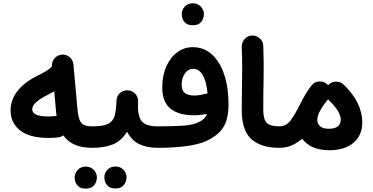

<svg xmlns="http://www.w3.org/2000/svg" viewBox="-20 -849 2248 1158"><path d="M43.9 -182.1Q43.9 -249.5 87.9 -303.2Q131.8 -356.9 208 -393.1Q234.9 -406.2 259.8 -421.4Q284.7 -436.5 293.5 -450.2Q291 -476.1 308.6 -496.6Q326.2 -517.1 352.5 -519.5Q378.9 -522 399.7 -504.6Q420.4 -487.3 422.9 -460.4L447.3 -189.5Q451.7 -145 461.4 -123Q471.2 -101.1 489.3 -94Q507.3 -86.9 536.6 -86.9H537.1Q564 -86.9 582.8 -67.9Q601.6 -48.8 601.6 -22Q601.6 4.9 582.8 23.7Q564 42.5 537.1 42.5H536.6Q471.7 42.5 429.2 22.9Q386.7 3.4 361.8 -32.7Q348.6 -22.9 332.5 -20.5Q317.9 -18.6 301.5 -17.8Q285.2 -17.1 273.9 -17.1Q157.7 -17.1 100.8 -62.7Q43.9 -108.4 43.9 -182.1ZM174.3 -189.5Q174.3 -168.5 198.2 -157.5Q222.2 -146.5 273.9 -146.5Q280.8 -146.5 292.2 -147.2Q303.7 -147.9 314.5 -149.4Q317.9 -149.9 321.3 -149.9Q319.3 -163.1 317.9 -177.7L307.1 -298.3Q287.1 -286.6 263.7 -274.9Q224.6 -255.4 199.5 -233.9Q174.3 -212.4 174.3 -189.5Z M472.2 -22Q472.2 -48.8 491.2 -67.9Q510.3 -86.9 537.1 -86.9Q601.1 -86.9 631.3 -101.6Q661.6 -116.2 671.1 -150.1Q680.7 -184.1 682.6 -242.7Q684.6 -272.5 705.1 -289.1Q725.6 -305.7 752.4 -304.2Q779.8 -302.2 797.4 -281.7Q814.9 -261.2 812.5 -235.4Q808.1 -153.8 832.8 -120.4Q857.4 -86.9 932.6 -86.9H933.1Q960 -86.9 978.8 -67.9Q997.6 -48.8 997.6 -22Q997.6 4.9 978.8 23.7Q960 42.5 933.1 42.5H932.6Q866.2 42.5 819.8 20.3Q773.4 -2 746.6 -54.7Q711.4 1.5 660.6 22Q609.9 42.5 537.1 42.5Q510.3 42.5 491.2 23.7Q472.2 4.9 472.2 -22ZM609.4 219.7Q609.4 194.8 627.9 175Q646.5 155.3 675.3 155.3Q695.8 155.3 710.4 163.8Q725.1 172.4 732.9 185.5Q743.2 200.7 743.2 220.2Q743.2 233.4 737.3 249Q731.4 264.6 717 276.1Q702.6 287.6 675.8 287.6Q648.9 287.6 634.5 275.9Q620.1 264.2 614.7 249Q609.4 235.4 609.4 219.7ZM430.2 220.7Q430.2 195.8 448.7 175.8Q467.3 155.8 496.1 155.8Q517.1 155.8 531.5 164.6Q545.9 173.3 553.7 186Q564.5 203.1 564.5 220.7Q564.5 233.9 558.6 249.8Q552.7 265.6 538.1 277.1Q523.4 288.6 497.1 288.6Q469.7 288.6 455.3 276.9Q440.9 265.1 435.5 250Q430.2 234.9 430.2 220.7Z M868.7 -22Q868.7 -48.8 887.5 -67.9Q906.2 -86.9 933.1 -86.9Q1030.8 -86.9 1089.6 -91.6Q1148.4 -96.2 1178.2 -112.3Q1217.3 -129.4 1228 -161.6Q1186 -153.8 1150.4 -153.8Q1057.1 -153.8 1007.8 -194.1Q958.5 -234.4 958.5 -321.8Q958.5 -391.6 982.4 -446.5Q1006.3 -501.5 1048.1 -533Q1089.8 -564.5 1142.6 -564.5Q1210 -564.5 1258.3 -520.5Q1306.6 -476.6 1332.5 -398.4Q1358.4 -320.3 1358.4 -216.8Q1358.4 -147.5 1337.2 -100.6Q1315.9 -53.7 1267.6 -23.4Q1218.3 12.7 1134 27.6Q1049.8 42.5 933.1 42.5Q906.2 42.5 887.5 23.7Q868.7 4.9 868.7 -22ZM1075.7 -337.4Q1075.7 -303.2 1095 -288.1Q1114.3 -272.9 1150.9 -272.9Q1169.4 -272.9 1189 -276.4Q1208.5 -279.8 1225.1 -284.2Q1228.5 -285.2 1231.9 -285.6Q1224.6 -360.8 1202.1 -397.5Q1179.7 -434.1 1145.5 -434.1Q1115.2 -434.1 1095.5 -406.5Q1075.7 -378.9 1075.7 -337.4ZM1076.2 -764.6Q1076.2 -789.6 1094.7 -809.3Q1113.3 -829.1 1142.1 -829.1Q1162.6 -829.1 1177 -820.3Q1191.4 -811.5 1199.7 -798.8Q1210 -781.2 1210 -764.2Q1210 -751 1204.1 -735.1Q1198.2 -719.2 1183.8 -708Q1169.4 -696.8 1142.6 -696.8Q1115.2 -696.8 1101.1 -708.5Q1086.9 -720.2 1081.1 -735.4Q1076.2 -748.5 1076.2 -764.6Z M1438 -185.5Q1438 -249 1439.2 -308.8Q1440.4 -368.7 1440.7 -431.6Q1440.9 -494.6 1438 -566.9Q1437.5 -593.8 1455.6 -613.8Q1473.6 -633.8 1500 -634.8Q1526.9 -635.7 1546.9 -617.4Q1566.9 -599.1 1567.9 -572.3Q1571.8 -464.8 1569.8 -375Q1567.9 -285.2 1567.9 -187.5Q1567.9 -131.3 1587.9 -109.1Q1607.9 -86.9 1664.1 -86.9H1664.6Q1691.4 -86.9 1710.2 -67.9Q1729 -48.8 1729 -22Q1729 4.9 1710.2 23.7Q1691.4 42.5 1664.6 42.5H1664.1Q1555.2 42.5 1496.6 -9.5Q1438 -61.5 1438 -185.5Z M1600.1 -22Q1600.1 -48.8 1618.9 -67.9Q1637.7 -86.9 1664.6 -86.9Q1706.5 -86.9 1733.4 -123.8Q1760.3 -160.6 1790.5 -221.2Q1806.6 -253.4 1824 -282.7Q1841.3 -312 1859.4 -334Q1860.4 -335.4 1861.3 -336.4Q1877.9 -356.4 1905 -357.7Q1932.1 -358.9 1952.1 -341.8Q1955.6 -338.9 1959 -335Q1959.5 -335.9 1960.4 -336.9Q1979 -356 2005.9 -356.7Q2032.7 -357.4 2052.2 -338.9Q2165 -231.4 2165 -109.4Q2165 -33.2 2112.1 12Q2059.1 57.1 1966.3 57.1Q1907.7 57.1 1866.5 38.6Q1825.2 20 1802.2 -12.7Q1775.9 11.2 1741.9 26.9Q1708 42.5 1664.6 42.5Q1637.7 42.5 1618.9 23.7Q1600.1 4.9 1600.1 -22ZM1893.6 -127Q1893.6 -102.1 1911.1 -87.2Q1928.7 -72.3 1962.9 -72.3Q1999.5 -72.3 2017.3 -86.9Q2035.2 -101.6 2035.2 -127Q2035.2 -176.3 1962.9 -245.1Q1960.4 -247.6 1958.5 -250Q1953.6 -244.1 1948.7 -237.8L1946.8 -235.8Q1938.5 -224.6 1929.9 -212.4Q1921.4 -200.2 1914.6 -188.5Q1893.6 -152.3 1893.6 -127Z"/></svg>

Font: Mikhak-DS1-FD Bold
Style: Bold
Weight: 700
Designer: Amin Abedi
Version: Version 3.2